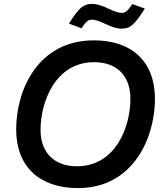

<svg xmlns="http://www.w3.org/2000/svg" viewBox="-20 -951 834 985"><path d="M188 -284C188 -427 263 -632 463 -632C580 -632 649 -562 649 -444C649 -302 575 -98 374 -98C260 -98 188 -167 188 -284ZM63 -287C63 -97 182 14 380 14C664 14 775 -245 775 -444C775 -634 657 -744 462 -744C175 -744 63 -490 63 -287ZM334 -830 398 -806C424 -843 432 -850 452 -850C468 -850 490 -843 521 -828C557 -811 581 -804 603 -804C648 -804 670 -823 723 -907L659 -930C633 -893 624 -885 604 -885C589 -885 568 -891 536 -907C500 -924 475 -931 453 -931C408 -931 386 -913 334 -830Z"/></svg>

Font: Nacelle SemiBold
Style: Italic
Weight: 600
Italic angle: -12°
Designer: Sora Sagano
Foundry: Sora Sagano
Version: Version 1.000;FEAKit 1.0